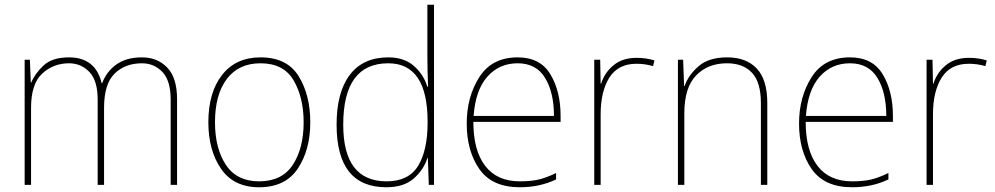

<svg xmlns="http://www.w3.org/2000/svg" viewBox="-20 -780 4198 810"><path d="M579 -538Q513 -538 471 -508Q429 -478 411 -429H409Q383 -538 271 -538Q200 -538 163.5 -503.5Q127 -469 112 -432H110L106 -528H84V0H111V-325Q111 -426 158 -469.5Q205 -513 271 -513Q322 -513 357 -476.5Q392 -440 392 -360V0H419V-325Q419 -426 463.5 -469.5Q508 -513 579 -513Q630 -513 665 -476.5Q700 -440 700 -360V0H727V-361Q727 -452 685.5 -495Q644 -538 579 -538Z M1289 -264Q1289 -379 1240 -458.5Q1191 -538 1079 -538Q975 -538 917 -464Q859 -390 859 -264Q859 -146 912.5 -68Q966 10 1073 10Q1184 10 1236.5 -69Q1289 -148 1289 -264ZM887 -264Q887 -381 937 -447Q987 -513 1079 -513Q1177 -513 1219 -440.5Q1261 -368 1261 -264Q1261 -155 1215.5 -85Q1170 -15 1073 -15Q979 -15 933 -84.5Q887 -154 887 -264Z M1611 -15Q1428 -15 1428 -254Q1428 -513 1618 -513Q1784 -513 1784 -266V-263Q1784 -146 1744 -80.5Q1704 -15 1611 -15ZM1610 10Q1683 10 1725 -26.5Q1767 -63 1783 -113H1785L1789 0H1811V-760H1783V-543Q1783 -482 1786 -414H1783Q1767 -466 1726 -502Q1685 -538 1618 -538Q1512 -538 1456 -464.5Q1400 -391 1400 -254Q1400 10 1610 10Z M2164 -538Q2055 -538 2002 -454.5Q1949 -371 1949 -259Q1949 -143 2002.5 -66.5Q2056 10 2173 10Q2257 10 2326 -23V-50Q2282 -29 2250 -22Q2218 -15 2173 -15Q2077 -15 2027 -80Q1977 -145 1977 -266H2345V-291Q2345 -395 2302 -466.5Q2259 -538 2164 -538ZM2164 -513Q2242 -513 2279.5 -451.5Q2317 -390 2317 -291H1978Q1986 -400 2036 -456.5Q2086 -513 2164 -513Z M2666 -536Q2606 -536 2568 -504.5Q2530 -473 2516 -427H2514L2512 -528H2487V0H2514V-297Q2514 -395 2551 -453Q2588 -511 2665 -511Q2702 -511 2735 -501L2741 -525Q2706 -536 2666 -536Z M3048 -538Q2970 -538 2927 -500.5Q2884 -463 2868 -417H2866L2862 -528H2840V0H2867V-302Q2867 -410 2916.5 -461.5Q2966 -513 3047 -513Q3115 -513 3152.5 -473Q3190 -433 3190 -345V0H3217V-346Q3217 -444 3172.5 -491Q3128 -538 3048 -538Z M3566 -538Q3457 -538 3404 -454.5Q3351 -371 3351 -259Q3351 -143 3404.5 -66.5Q3458 10 3575 10Q3659 10 3728 -23V-50Q3684 -29 3652 -22Q3620 -15 3575 -15Q3479 -15 3429 -80Q3379 -145 3379 -266H3747V-291Q3747 -395 3704 -466.5Q3661 -538 3566 -538ZM3566 -513Q3644 -513 3681.5 -451.5Q3719 -390 3719 -291H3380Q3388 -400 3438 -456.5Q3488 -513 3566 -513Z M4068 -536Q4008 -536 3970 -504.5Q3932 -473 3918 -427H3916L3914 -528H3889V0H3916V-297Q3916 -395 3953 -453Q3990 -511 4067 -511Q4104 -511 4137 -501L4143 -525Q4108 -536 4068 -536Z"/></svg>

Font: Noto Sans Display Thin
Style: Regular
Weight: 250
Designer: Monotype Design Team
Foundry: Monotype Imaging Inc.
Version: Version 1.900